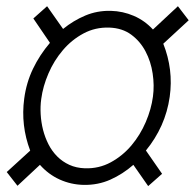

<svg xmlns="http://www.w3.org/2000/svg" viewBox="-20 -594 636 627"><path d="M415.5 -55.7Q380.9 -25.4 340.3 -7.3Q299.8 10.7 252.9 9.8Q211.4 8.8 174.8 -7.8Q138.2 -24.4 110.4 -55.7L37.1 12.7L2 -32.2L78.6 -102.1Q63 -143.1 58.1 -185.8Q53.2 -228.5 59.1 -272Q65.9 -323.7 87.6 -369.1Q109.4 -414.6 143.1 -454.1L88.9 -533.7L133.8 -573.7L186 -499.5Q219.7 -526.9 258.5 -543.2Q297.4 -559.6 341.8 -558.6Q381.3 -557.6 417 -542.2Q452.6 -526.9 479.5 -497.6L561 -573.7L596.2 -527.8L513.2 -451.2Q529.8 -409.7 535.2 -366Q540.5 -322.3 534.2 -277.8Q527.3 -229 507.6 -184.8Q487.8 -140.6 456.5 -102.5L509.3 -26.4L463.9 13.7ZM114.7 -271Q111.3 -247.1 112.8 -220.9Q114.3 -194.8 120.6 -169.9Q127 -145 138.4 -122.6Q149.9 -100.1 167 -83Q184.1 -65.9 206.5 -55.7Q229 -45.4 257.3 -44.4Q303.2 -43 341.8 -64Q380.4 -85 409.2 -119.1Q438 -153.3 456.1 -195.6Q474.1 -237.8 479.5 -278.8Q484.4 -314.9 478.5 -354Q472.7 -393.1 455.3 -426Q438 -459 408.7 -480.7Q379.4 -502.4 336.9 -503.9Q291 -505.4 252.4 -484.6Q213.9 -463.9 185.1 -429.9Q156.2 -396 138.2 -354Q120.1 -312 114.7 -271Z"/></svg>

Font: TypoPRO Roboto Mono
Style: Italic
Weight: 300
Designer: Google
Version: Version 2.000986; 2015; ttfautohint (v1.3)